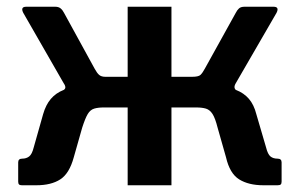

<svg xmlns="http://www.w3.org/2000/svg" viewBox="-20 -550 889 570"><path d="M45 0Q39 0 36.5 -2.5Q34 -5 34 -11V-68Q34 -79 46 -79Q58 -79 66.5 -85.5Q75 -92 80 -112L108 -211Q116 -239 131 -256.5Q146 -274 169 -283Q192 -292 226 -294L275 -322H359V-530H489V-322H575L623 -294Q657 -292 680.5 -283Q704 -274 719 -256.5Q734 -239 741 -211L770 -112Q775 -92 783 -85.5Q791 -79 804 -79Q816 -79 816 -68V-11Q816 -5 813.5 -2.5Q811 0 804 0H762Q718 0 690 -17.5Q662 -35 651 -83L626 -171Q619 -199 611 -211.5Q603 -224 591.5 -227.5Q580 -231 562 -231H489V0H359V-231H288Q271 -231 259.5 -227.5Q248 -224 240.5 -211.5Q233 -199 224 -171L199 -83Q186 -35 159 -17.5Q132 0 88 0ZM293 -270 166 -281Q174 -285 174 -290.5Q174 -296 169 -303L49 -512Q40 -530 58 -530H144Q154 -530 160 -525Q166 -520 170 -512L261 -346Q268 -333 274.5 -327.5Q281 -322 293 -322ZM550 -270V-322Q569 -322 575 -327.5Q581 -333 588 -346L680 -512Q684 -520 689.5 -525Q695 -530 706 -530H792Q810 -530 801 -512L680 -303Q671 -288 683 -281Z"/></svg>

Font: Libre Franklin SemiBold
Style: Regular
Weight: 600
Designer: Pablo Impallari, Rodrigo Fuenzalida, Nhung Nguyen
Foundry: Impallari Type
Version: Version 3.000